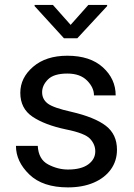

<svg xmlns="http://www.w3.org/2000/svg" viewBox="-20 -770 556 799"><path d="M376.5 -140.1Q376.5 -169.4 354.7 -192.6Q333 -215.8 254.9 -231.4Q166.5 -250 115.5 -284.2Q64.5 -318.4 64.5 -383.8Q64.5 -446.3 117.9 -492.2Q171.4 -538.1 260.3 -538.1Q355 -538.1 408.2 -489.7Q461.4 -441.4 461.4 -373H371.1Q371.1 -405.8 342.3 -434.8Q313.5 -463.9 260.3 -463.9Q204.1 -463.9 179.7 -439.5Q155.3 -415 155.3 -386.2Q155.3 -356.9 178.7 -339.1Q202.1 -321.3 276.9 -304.7Q374 -282.2 420.4 -246.6Q466.8 -210.9 466.8 -147Q466.8 -100.6 441.4 -65.2Q416 -29.8 370.1 -10Q324.2 9.8 262.7 9.8Q157.7 9.8 102.1 -43.9Q46.4 -97.7 46.4 -163.1H137.2Q140.1 -106.9 180.4 -85.7Q220.7 -64.5 262.7 -64.5Q317.9 -64.5 347.2 -85.9Q376.5 -107.4 376.5 -140.1ZM200.2 -749.5 273.9 -666.5 347.7 -749.5H425.8V-744.6L301.8 -610.8H246.1L124 -744.6V-749.5Z"/></svg>

Font: RobotoDEMO
Style: Regular
Weight: 400
Designer: Christian Robertson
Foundry: Google
Version: Version 2.136